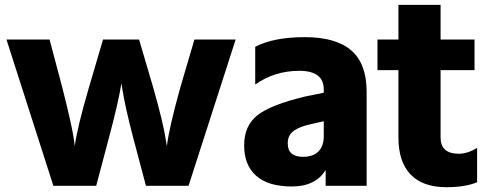

<svg xmlns="http://www.w3.org/2000/svg" viewBox="-20 -737 2032 796"><path d="M6.8 -573.2H185.5L238.3 -374Q279.3 -212.9 287.1 -154.3L290 -130.9Q298.8 -203.1 348.6 -374L407.2 -573.2H556.6L615.2 -374Q658.2 -222.7 668 -153.3L671.9 -130.9Q679.7 -202.1 727.5 -374L786.1 -573.2H957L761.7 33.2H585L532.2 -166Q499 -293 487.3 -367.2L483.4 -391.6Q470.7 -311.5 431.6 -166L378.9 33.2H201.2Z M1245.1 -336.9 1322.3 -352.5V-366.2Q1322.3 -443.4 1220.7 -443.4Q1119.1 -443.4 1038.1 -386.7V-543Q1114.3 -583 1243.7 -583Q1373 -583 1436.5 -527.8Q1500 -472.7 1500 -356.4V33.2H1330.1V-32.2Q1288.1 36.1 1189.9 36.1Q1091.8 36.1 1042 -8.3Q992.2 -52.7 992.2 -134.3Q992.2 -215.8 1047.4 -259.3Q1102.5 -302.7 1245.1 -336.9ZM1172.9 -142.6Q1172.9 -86.9 1236.3 -86.9Q1278.3 -86.9 1300.3 -109.4Q1322.3 -131.8 1322.3 -171.9V-234.4L1266.6 -221.7Q1197.3 -206.1 1180.7 -175.8Q1172.9 -162.1 1172.9 -142.6Z M1544.9 -446.3V-573.2H1631.8V-716.8H1806.6V-573.2H1947.3V-446.3H1806.6V-167Q1806.6 -99.6 1881.8 -99.6Q1918.9 -99.6 1958 -124V18.6Q1908.2 39.1 1831.1 39.1Q1732.4 39.1 1682.1 -13.7Q1631.8 -66.4 1631.8 -167V-446.3Z"/></svg>

Font: GenEi M Gothic v2 Heavy
Style: Regular
Weight: 800
Version: Version 2.0